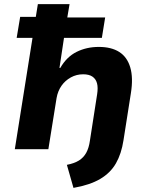

<svg xmlns="http://www.w3.org/2000/svg" viewBox="-20 -725 726 933"><path d="M337 188 305 76Q341 69 363.5 55Q386 41 399 17.5Q412 -6 417 -42L452 -267Q457 -299 451.5 -320Q446 -341 429.5 -352.5Q413 -364 384 -364Q352 -364 324.5 -349Q297 -334 279 -308.5Q261 -283 255 -249L215 0H52L138 -541H61L78 -643H154L164 -705H318L307 -640H491L475 -541H291L269 -395H273Q304 -449 352.5 -473Q401 -497 460 -497Q521 -497 559.5 -472.5Q598 -448 613 -397.5Q628 -347 616 -272L580 -43Q570 22 543.5 68.5Q517 115 467 144.5Q417 174 337 188Z"/></svg>

Font: Nunito Sans 7pt ExtraBold
Style: Italic
Weight: 800
Italic angle: -9°
Designer: Vernon Adams
Foundry: Vernon Adams
Version: Version 3.101;gftools[0.9.27]